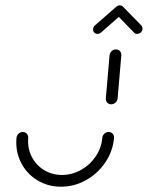

<svg xmlns="http://www.w3.org/2000/svg" viewBox="-20 -705 558 725"><path d="M390.4 -206.7Q396.3 -206.7 401.1 -203.7Q405.9 -200.7 408.5 -195.6Q411.1 -190.4 410.7 -184.4Q406.3 -134.4 377.8 -92Q349.3 -49.6 304.8 -24.8Q260.4 0 210.4 0Q160.4 0 120.2 -24.8Q80 -49.6 58.9 -92Q37.8 -134.4 42.2 -184.4Q42.6 -190.4 45.9 -195.6Q49.3 -200.7 54.8 -203.7Q60.4 -206.7 66.3 -206.7Q72.2 -206.7 77 -203.7Q81.9 -200.7 84.4 -195.6Q87 -190.4 86.7 -184.4Q83.3 -146.3 99.3 -114.3Q115.2 -82.2 145.6 -63.3Q175.9 -44.4 214.1 -44.4Q251.9 -44.4 285.7 -63.3Q319.6 -82.2 341.3 -114.3Q363 -146.3 366.3 -184.4Q366.7 -190.4 370 -195.6Q373.3 -200.7 378.9 -203.7Q384.4 -206.7 390.4 -206.7ZM399.6 -311.1Q393.7 -311.1 388.9 -314.1Q384.1 -317 381.7 -322.2Q379.3 -327.4 379.6 -333.3L393.7 -496.3Q394.1 -502.2 397.6 -507.4Q401.1 -512.6 406.5 -515.6Q411.9 -518.5 417.8 -518.5Q423.7 -518.5 428.7 -515.6Q433.7 -512.6 436.1 -507.4Q438.5 -502.2 438.1 -496.3L424.1 -333.3Q423.7 -327.4 420.2 -322.2Q416.7 -317 411.1 -314.1Q405.6 -311.1 399.6 -311.1ZM432.2 -684.8Q440 -684.8 444.8 -679.4Q449.6 -674.1 448.9 -666.3Q448.5 -662.6 446.9 -659.1Q445.2 -655.6 442.2 -653L361.5 -582.2Q355.6 -577 348.1 -577Q340.4 -577 335.6 -582.4Q330.7 -587.8 331.5 -595.6Q331.9 -599.3 333.5 -602.8Q335.2 -606.3 338.1 -608.9L419.3 -679.6Q424.4 -684.8 432.2 -684.8ZM445.2 -678.9 513.7 -608.9Q515.9 -606.3 517.2 -602.8Q518.5 -599.3 518.1 -595.6Q517.4 -587.8 511.5 -582.4Q505.6 -577 497.8 -577Q490.4 -577 485.9 -582.2L417.8 -652.2Z"/></svg>

Font: 26F Galaxy Sans Oblique
Style: Regular
Weight: 400
Italic angle: -5°
Designer: C₂₉H₂₅N₃O₅
Version: Version 1.200;FEAKit 1.0